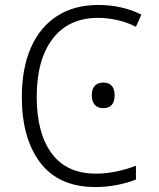

<svg xmlns="http://www.w3.org/2000/svg" viewBox="-20 -744 640 774"><path d="M68 -353Q68 -467 104 -550.5Q140 -634 209.5 -679Q279 -724 376 -724Q472 -724 550 -685L528 -636Q493 -654 453 -663Q413 -672 376 -672Q257 -672 192.5 -588Q128 -504 128 -353Q128 -208 188 -126Q248 -44 368 -44Q406 -44 448 -52.5Q490 -61 528 -76V-20Q448 10 365 10Q217 10 142.5 -88Q68 -186 68 -353ZM350 -360Q350 -385 362 -398Q374 -411 396 -411Q442 -411 442 -360Q442 -308 396 -308Q374 -308 362 -321.5Q350 -335 350 -360Z"/></svg>

Font: Noto Sans Mono UI Light
Style: Regular
Weight: 300
Monospace: yes
Designer: Monotype Design team
Foundry: Monotype Imaging Inc.
Version: Version 1.000